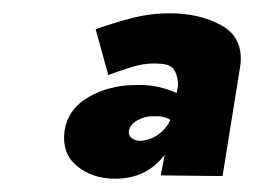

<svg xmlns="http://www.w3.org/2000/svg" viewBox="-20 -725 382 289"><path d="M174 -528Q176 -538 187 -544Q198 -550 209 -550Q224 -551 234 -546Q244 -541 254 -534L261 -576Q248 -586 227 -592Q206 -598 184 -597Q145 -597 113.5 -579Q82 -561 77 -527Q73 -494 96 -475Q119 -456 153 -456Q188 -456 211.5 -475Q235 -494 243 -524L240 -555Q235 -536 221.5 -525Q208 -514 191 -513Q184 -513 178.5 -517Q173 -521 174 -528ZM143 -612Q156 -617 178 -624Q200 -631 222 -629Q238 -628 243 -618.5Q248 -609 248 -596L222 -461L315 -460L342 -628Q346 -669 313 -687Q280 -705 236 -705Q206 -705 177.5 -697.5Q149 -690 124 -681Z"/></svg>

Font: Jost Black
Style: Italic
Weight: 900
Italic angle: -5°
Version: Version 3.710